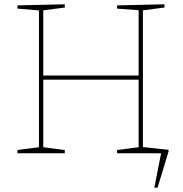

<svg xmlns="http://www.w3.org/2000/svg" viewBox="-20 -712 850 892"><path d="M61 0V-15L168 -29L161 -21V-671L168 -663L61 -672V-687L281 -692V-677L174 -663L181 -671V-354L174 -361H631L624 -354V-671L631 -664L524 -672V-687L744 -692V-677L637 -663L644 -671V-21L637 -29L744 -15V0H524V-15L631 -29L624 -21V-349L631 -342H174L181 -349V-21L174 -29L281 -15V0ZM643 -29 763 -16V-8L712 160H697L729 -3L735 0H643Z"/></svg>

Font: Bitter Thin
Style: Regular
Weight: 100
Designer: Sol Matas, and Bitter project Authors
Foundry: Sol Matas
Version: Version 2.002